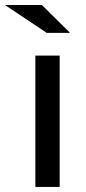

<svg xmlns="http://www.w3.org/2000/svg" viewBox="-55 -740 341 760"><path d="M181.2 -520V0H85V-520ZM222.2 -609.9H129.9L-35.2 -720.2H110.8Z"/></svg>

Font: Aldrich
Style: Regular
Weight: 400
Designer: Matthew Desmond
Foundry: Matthew Desmond
Version: Version 1.002 2011